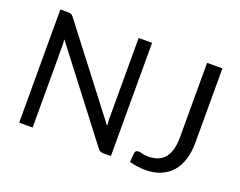

<svg xmlns="http://www.w3.org/2000/svg" viewBox="-113 -925 1427 1142"><g transform="rotate(20 600.5 -354.0)"><path d="M672 -716.5V0H623.5Q612 0 604.2 -4Q596.5 -8 589 -17.5L174.5 -557.5Q175.5 -545 176 -533Q176.5 -521 176.5 -510.5V0H91.5V-716.5H141.5Q148 -716.5 152.5 -715.8Q157 -715 160.5 -713.2Q164 -711.5 167.5 -708.2Q171 -705 175 -700L589.5 -160.5Q588.5 -173.5 587.8 -185.8Q587 -198 587 -209V-716.5ZM1117 -247.5Q1117 -187.5 1102.2 -140Q1087.5 -92.5 1058.8 -59.8Q1030 -27 988 -9.5Q946 8 891.5 8Q842 8 790.5 -6Q791.5 -20.5 793 -34.8Q794.5 -49 795.5 -63Q796.5 -71.5 801.8 -76.8Q807 -82 818 -82Q827 -82 841.8 -77.5Q856.5 -73 881.5 -73Q914.5 -73 940.5 -83Q966.5 -93 984 -114Q1001.5 -135 1010.8 -167.8Q1020 -200.5 1020 -245.5V-716.5H1117Z"/></g></svg>

Font: Lato 2
Style: Regular
Weight: 400
Designer: Lukasz Dziedzic with Adam Twardoch and Botio Nikoltchev
Foundry: tyPoland Lukasz Dziedzic
Version: Version 2.015; 2015-08-06; http://www.latofonts.com/